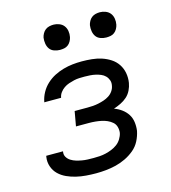

<svg xmlns="http://www.w3.org/2000/svg" viewBox="-110 -823 820 920"><g transform="rotate(-15 300.0 -362.5)"><path d="M254 8Q229 8 204 6Q179 4 155.5 -1.5Q132 -7 110 -17Q88 -27 71.5 -43Q55 -59 47 -82Q39 -105 43 -130L44 -135H127V-134Q124 -119 131 -107Q138 -95 150 -87.5Q162 -80 175.5 -76Q189 -72 203 -69.5Q217 -67 231.5 -66.5Q246 -66 261 -66Q276 -66 291 -67Q306 -68 321 -71.5Q336 -75 351 -81Q366 -87 379 -96.5Q392 -106 401 -120.5Q410 -135 413 -150Q415 -165 411 -179.5Q407 -194 396 -203.5Q385 -213 371.5 -219Q358 -225 343.5 -228Q329 -231 313.5 -232.5Q298 -234 282 -234H218L231 -307H295Q309 -307 322.5 -308Q336 -309 350 -312Q364 -315 377.5 -319.5Q391 -324 403.5 -332Q416 -340 424.5 -352.5Q433 -365 435 -379Q438 -393 433.5 -405.5Q429 -418 420 -427Q411 -436 399 -441Q387 -446 374 -449Q361 -452 347 -453Q333 -454 319 -454Q306 -454 293 -453.5Q280 -453 267 -450Q254 -447 240.5 -442.5Q227 -438 215.5 -430Q204 -422 195.5 -410.5Q187 -399 185 -386L184 -385H101L102 -388Q106 -410 118 -432Q130 -454 148.5 -471Q167 -488 188.5 -499Q210 -510 233 -516.5Q256 -523 279 -525.5Q302 -528 325 -528Q350 -528 375 -525.5Q400 -523 423 -515.5Q446 -508 466 -495Q486 -482 499 -462.5Q512 -443 516.5 -419Q521 -395 517 -370Q514 -352 505.5 -334.5Q497 -317 483 -304.5Q469 -292 451.5 -283.5Q434 -275 416 -269Q436 -262 453 -249.5Q470 -237 481 -220Q492 -203 495 -181.5Q498 -160 495 -138Q490 -113 478 -89.5Q466 -66 445.5 -49Q425 -32 401 -20.5Q377 -9 352.5 -3Q328 3 303 5.5Q278 8 254 8ZM469 -608Q455 -608 441 -613Q427 -618 419 -629Q411 -640 408.5 -655Q406 -670 408 -685Q410 -695 415.5 -705Q421 -715 429.5 -721.5Q438 -728 448.5 -730.5Q459 -733 470 -733Q484 -733 498 -727.5Q512 -722 520.5 -711Q529 -700 531.5 -685Q534 -670 531 -655Q529 -645 523.5 -635Q518 -625 509.5 -618.5Q501 -612 490.5 -610Q480 -608 469 -608ZM239 -608Q225 -608 211 -613Q197 -618 189 -629Q181 -640 178.5 -655Q176 -670 178 -685Q180 -695 185.5 -705Q191 -715 199.5 -721.5Q208 -728 218.5 -730.5Q229 -733 240 -733Q254 -733 268 -727.5Q282 -722 290.5 -711Q299 -700 301.5 -685Q304 -670 301 -655Q299 -645 293.5 -635Q288 -625 279.5 -618.5Q271 -612 260.5 -610Q250 -608 239 -608Z"/></g></svg>

Font: Iosevka Extended Oblique
Style: Regular
Weight: 400
Width: 7
Italic angle: -9°
Monospace: yes
Designer: Belleve Invis
Foundry: Belleve Invis
Version: Version 32.0.1; ttfautohint (v1.8.4)